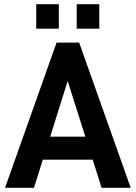

<svg xmlns="http://www.w3.org/2000/svg" viewBox="-20 -893 645 913"><path d="M420.9 -133.8H183.6L141.6 0H3.9L249 -690.4H356.4L601.6 0H462.9ZM385.7 -243.2 301.8 -507.8 218.8 -243.2ZM152.3 -873H259.8V-756.8H152.3ZM344.7 -873H452.1V-756.8H344.7Z"/></svg>

Font: Dinish
Style: Bold
Weight: 700
Designer: Bert Driehuis
Foundry: Playbeing
Version: Version 3.006; git-39231f3c-release